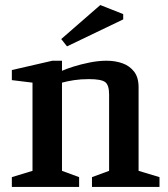

<svg xmlns="http://www.w3.org/2000/svg" viewBox="-20 -742 668 762"><path d="M27 0V-39L109 -64V-414L27 -424V-464L188 -501H226V-461Q241 -468 271 -477.5Q301 -487 336 -494Q371 -501 403 -501Q437 -501 465.5 -491Q494 -481 512 -458Q530 -435 530 -396V-64L613 -39V0H345V-39L413 -64V-367Q413 -405 397 -416.5Q381 -428 333 -428Q301 -428 274.5 -424Q248 -420 226 -414V-64L294 -39V0ZM246 -558 223 -587 378 -722 469 -686V-665Z"/></svg>

Font: Manuale SemiBold
Style: Regular
Weight: 600
Version: Version 1.002